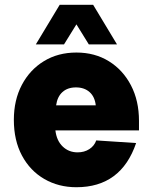

<svg xmlns="http://www.w3.org/2000/svg" viewBox="-20 -772 640 804"><path d="M300 12Q225 12 165.5 -22.5Q106 -57 72 -120.5Q38 -184 38 -270Q38 -353 71.5 -416.5Q105 -480 164 -516Q223 -552 300 -552Q377 -552 436 -515.5Q495 -479 528.5 -414.5Q562 -350 562 -266V-226H212Q217 -183 242.5 -158.5Q268 -134 305 -134Q333 -134 354 -147.5Q375 -161 383 -184L550 -173Q487 12 300 12ZM215 -331H381Q377 -367 355 -386.5Q333 -406 298 -406Q263 -406 241.5 -386.5Q220 -367 215 -331ZM130 -586 230 -752H370L470 -586H352L300 -670L248 -586Z"/></svg>

Font: Geist Mono UltraBlack
Style: Regular
Weight: 900
Monospace: yes
Designer: Basement.studio, Andrés Briganti, Mateo Zaragoza
Foundry: Basement.studio, Vercel, Andrés Briganti, Guido Ferreyra, Mateo Zaragoza
Version: Version 1.400; ttfautohint (v1.8.4.7-5d5b)